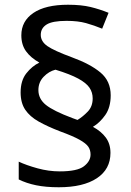

<svg xmlns="http://www.w3.org/2000/svg" viewBox="-20 -785 553 810"><path d="M67 -395Q67 -445 91 -475.5Q115 -506 146 -521Q110 -541 90 -568.5Q70 -596 70 -636Q70 -696 121 -730.5Q172 -765 267 -765Q323 -765 362 -755.5Q401 -746 438 -731L411 -664Q377 -678 343 -687.5Q309 -697 261 -697Q201 -697 176.5 -681.5Q152 -666 152 -638Q152 -610 180 -590.5Q208 -571 284 -543Q361 -515 404 -479Q447 -443 447 -383Q447 -332 424 -299.5Q401 -267 372 -250Q407 -231 426.5 -204.5Q446 -178 446 -140Q446 -71 388.5 -33Q331 5 228 5Q173 5 132 -3.5Q91 -12 59 -28V-103Q91 -88 138 -75Q185 -62 232 -62Q306 -62 334 -83.5Q362 -105 362 -133Q362 -152 352.5 -166Q343 -180 315.5 -195.5Q288 -211 233 -231Q181 -251 143.5 -272Q106 -293 86.5 -322Q67 -351 67 -395ZM142 -405Q142 -368 173.5 -342.5Q205 -317 285 -287L307 -279Q330 -293 350.5 -314.5Q371 -336 371 -370Q371 -395 357.5 -415Q344 -435 310 -453.5Q276 -472 214 -491Q186 -484 164 -461Q142 -438 142 -405Z"/></svg>

Font: Noto Sans Tai Le
Style: Regular
Weight: 400
Designer: Monotype Design Team
Foundry: Monotype Imaging Inc.
Version: Version 2.002; ttfautohint (v1.8.4.7-5d5b)